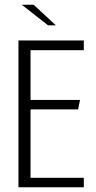

<svg xmlns="http://www.w3.org/2000/svg" viewBox="-20 -791 404 811"><path d="M58 -620H334V-579H109V-369H318L310 -329H109V-40H334V0H58ZM183 -684 72 -771H122L216 -684Z"/></svg>

Font: Smooch Sans
Style: Regular
Weight: 400
Designer: Robert E. Leuschke
Foundry: Robert E. Leuschke
Version: Version 1.010; ttfautohint (v1.8.3)